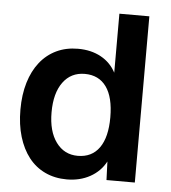

<svg xmlns="http://www.w3.org/2000/svg" viewBox="-52 -757 727 817"><g transform="rotate(5 311.5 -349.0)"><path d="M263 12Q212 12 170.5 -7.5Q129 -27 100.5 -63.5Q72 -100 56.5 -151.5Q41 -203 41 -267Q41 -331 56.5 -382.5Q72 -434 101 -470.5Q130 -507 171 -526.5Q212 -546 263 -546Q319 -546 361 -523Q403 -500 425 -458V-710H553V0H432L429 -79Q406 -36 362.5 -12Q319 12 263 12ZM301 -92Q361 -92 393 -137Q425 -182 425 -267Q425 -353 393 -397.5Q361 -442 301 -442Q242 -442 208 -395.5Q174 -349 174 -267Q174 -186 208.5 -139Q243 -92 301 -92Z"/></g></svg>

Font: Geist SemBd
Style: Regular
Weight: 400
Designer: Basement.studio, Andrés Briganti, Mateo Zaragoza
Foundry: Basement.studio, Vercel, Andrés Briganti, Guido Ferreyra, Mateo Zaragoza
Version: Version 1.401